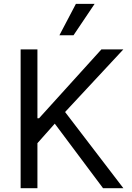

<svg xmlns="http://www.w3.org/2000/svg" viewBox="-20 -986 692 1006"><path d="M626.4 0H519.9L267 -338.1L176.1 -235.8V0H88.1V-727.3H176.1V-366.5H184.7L511.4 -727.3H626.4L321 -399.1ZM365.1 -801.1H291.2L377.8 -965.9H475.9Z"/></svg>

Font: Linik Sans
Style: Regular
Weight: 400
Designer: Rasmus Andersson (font), Marc Monis (original base), Kil Hyung-jin (Pretendard portions), Cristiano Sobral (main changes
Foundry: rsms
Version: Version 3.018;May 31, 2022;FontCreator 14.0.0.2814 64-bit; t